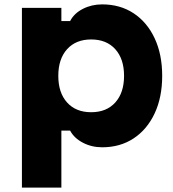

<svg xmlns="http://www.w3.org/2000/svg" viewBox="-20 -656 790 876"><path d="M80 200V-620H260V-560H300Q318 -595 358 -615.5Q398 -636 446 -636Q528 -636 589.5 -595.5Q651 -555 685.5 -481.5Q720 -408 720 -310Q720 -212 685.5 -138.5Q651 -65 589.5 -24.5Q528 16 446 16Q398 16 358 -5Q318 -26 300 -60H260V200ZM396 -144Q466 -144 506 -188.5Q546 -233 546 -310Q546 -387 506 -431.5Q466 -476 396 -476Q326 -476 286 -431.5Q246 -387 246 -310Q246 -233 286 -188.5Q326 -144 396 -144Z"/></svg>

Font: Martian Mono SemiExpanded ExtraBold
Style: Regular
Weight: 800
Width: 6
Designer: Roman Shamin
Foundry: Evil Martians
Version: Version 1.000